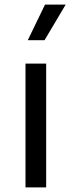

<svg xmlns="http://www.w3.org/2000/svg" viewBox="-20 -816 313 836"><path d="M91 0V-539H181V0ZM101 -641 176 -796H266L174 -641Z"/></svg>

Font: Plus Jakarta Text
Style: Regular
Weight: 400
Designer: Gumpita Rahayu
Foundry: Tokotype Studio
Version: Version 1.000